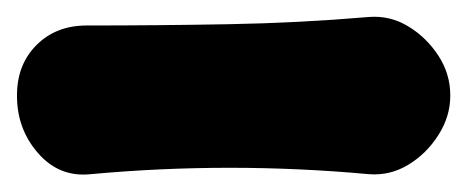

<svg xmlns="http://www.w3.org/2000/svg" viewBox="-20 -780 550 226"><path d="M510 -667Q510 -643 496 -621Q482 -599 460.5 -586Q439 -573 414 -575Q250 -590 87 -575Q50 -571 25 -599.5Q0 -628 0 -667V-668Q0 -704 23 -727Q46 -750 82 -750Q166 -750 249 -751.5Q332 -753 414 -760Q439 -762 460.5 -749Q482 -736 496 -714.5Q510 -693 510 -668Z"/></svg>

Font: Winky Sans Black
Style: Regular
Weight: 900
Designer: Simon Atzbach
Foundry: typofactur
Version: Version 1.205